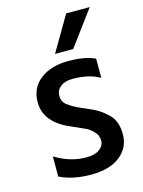

<svg xmlns="http://www.w3.org/2000/svg" viewBox="-111 -786 641 858"><g transform="rotate(-15 209.5 -357.5)"><path d="M270 -558H186L281 -720H390ZM58 -25V-118Q128 -75 203 -75Q242 -75 263.5 -91Q285 -107 285 -131Q285 -155 268 -172.5Q251 -190 233.5 -198.5Q216 -207 174 -225Q55 -274 55 -369Q55 -436 105 -474Q155 -512 233.5 -512Q312 -512 358 -490V-401Q309 -430 232 -430Q197 -430 176.5 -414Q156 -398 156 -372Q156 -341 182 -325Q190 -320 194.5 -316.5Q199 -313 209.5 -308Q220 -303 225 -300Q240 -293 279.5 -276Q319 -259 352.5 -226.5Q386 -194 386 -133Q386 -72 338 -33.5Q290 5 204 5Q118 5 58 -25Z"/></g></svg>

Font: Hind Mysuru Medium
Style: Regular
Weight: 500
Designer: Manushi Parikh, Hitesh Malaviya
Foundry: Indian Type Foundry
Version: Version 0.703;PS 1.0;hotconv 1.0.86;makeotf.lib2.5.63406